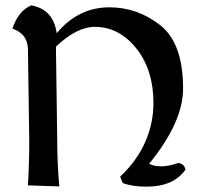

<svg xmlns="http://www.w3.org/2000/svg" viewBox="-20 -697 770 724"><path d="M85.4 -507.8Q85.4 -569.8 26.9 -588.9Q48.3 -655.3 97.7 -676.8Q181.2 -662.1 193.8 -571.8Q275.4 -669.4 392.1 -669.4Q499 -669.4 584.7 -601.6Q670.4 -533.7 670.4 -362.8Q670.4 -236.8 542.5 -79.6Q559.6 -69.8 587.4 -69.8Q617.7 -69.8 651.4 -82.5Q675.3 -79.6 679.2 -57.1Q634.3 6.8 532.7 6.8Q478.5 6.8 442.9 -6.8L433.1 -30.8Q498 -92.8 528.3 -163.1Q558.6 -233.4 558.6 -308.1Q558.6 -434.1 493.7 -514.9Q428.7 -595.7 337.9 -595.7Q269 -595.7 190.9 -521L195.8 -165.5Q195.8 -80.1 203.6 5.9L85.4 2Q90.3 -83 90.3 -168Z"/></svg>

Font: Balgruf
Style: Regular
Weight: 500
Designer: Paul James MIller
Foundry: High-Logic / Made with FontCreator
Version: Version 1.201;March 28, 2021;FontCreator 13.0.0.2683 64-bit